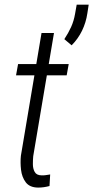

<svg xmlns="http://www.w3.org/2000/svg" viewBox="-20 -807 406 835"><path d="M278.8 -528.3 270 -479.5H49.8L58.6 -528.3ZM160.6 -663.6H214.8L124.5 -127.9Q123 -112.3 123 -93Q123 -73.7 130.9 -59.3Q138.7 -44.9 160.2 -44.4Q169.9 -43.9 179.4 -45.4Q189 -46.9 198.2 -48.3L195.3 2Q182.6 5.4 170.4 7.1Q158.2 8.8 145.5 8.8Q108.9 8.3 92 -14.2Q75.2 -36.6 71.5 -68.4Q67.9 -100.1 70.8 -129.4ZM365.7 -786.6 359.9 -749Q354 -709 336.7 -673.3Q319.3 -637.7 291.5 -609.9L259.8 -636.7Q277.3 -663.1 289.3 -689.7Q301.3 -716.3 306.6 -747.6L313.5 -786.6Z"/></svg>

Font: Roboto Condensed Light
Style: Italic
Weight: 300
Italic angle: -12°
Designer: Christian Robertson
Foundry: Google
Version: Version 3.0; 2020